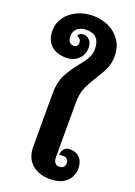

<svg xmlns="http://www.w3.org/2000/svg" viewBox="-212 -1040 786 1116"><g transform="rotate(20 181.0 -482.0)"><path d="M94 -137V-466Q94 -533 116 -578Q138 -623 179 -674Q209 -710 223 -735.5Q237 -761 237 -793Q237 -881 154 -881Q118 -881 97.5 -863Q77 -845 77 -814Q77 -791 87 -779.5Q97 -768 113 -768Q126 -768 133 -776Q140 -784 140 -794Q140 -820 113 -830Q117 -839 125 -844.5Q133 -850 144 -850Q168 -850 184 -833.5Q200 -817 200 -786Q200 -744 171 -716Q142 -688 95 -688Q35 -688 1.5 -720Q-32 -752 -32 -811Q-32 -857 -5.5 -893.5Q21 -930 65.5 -950.5Q110 -971 162 -971Q218 -971 263 -948.5Q308 -926 333.5 -886Q359 -846 359 -794Q359 -750 345 -717.5Q331 -685 302 -640Q271 -592 255 -554Q239 -516 239 -463V-123Q239 -103 248.5 -91Q258 -79 276 -79Q292 -79 301 -88.5Q310 -98 310 -115Q310 -129 301 -137.5Q292 -146 276 -146Q261 -146 253 -143V-150Q253 -168 265.5 -182Q278 -196 301 -196Q338 -196 361 -172.5Q384 -149 384 -108Q384 -57 349 -25Q314 7 248 7Q178 7 136 -31Q94 -69 94 -137Z"/></g></svg>

Font: Krub
Style: Bold
Weight: 700
Version: Version 1.000; ttfautohint (v1.6)